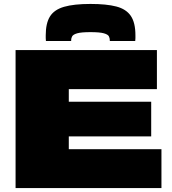

<svg xmlns="http://www.w3.org/2000/svg" viewBox="-20 -954 873 974"><path d="M59 0V-700H776V-502H329V-438H747V-262H329V-197H799V0ZM439 -934Q520 -934 570 -921Q620 -908 643.5 -873.5Q667 -839 667 -775Q667 -768 667 -760.5Q667 -753 666 -746H537Q537 -749 537 -751Q537 -760 532.5 -769.5Q528 -779 507 -785Q486 -791 439 -791Q392 -791 371.5 -785Q351 -779 346 -769.5Q341 -760 341 -751V-746H213Q212 -753 212 -760.5Q212 -768 212 -775Q212 -836 233.5 -870.5Q255 -905 305 -919.5Q355 -934 439 -934Z"/></svg>

Font: Georama Extended Black
Style: Regular
Weight: 900
Width: 7
Designer: Jean-Baptiste Levee
Foundry: Production Type
Version: Version 1.000